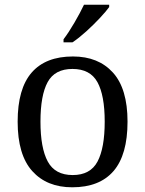

<svg xmlns="http://www.w3.org/2000/svg" viewBox="-20 -786 617 816"><path d="M287 10Q179 10 117 -59Q55 -128 55 -269Q55 -409 114.5 -477.5Q174 -546 290 -546Q398 -546 460 -477.5Q522 -409 522 -269Q522 -128 462.5 -59Q403 10 287 10ZM289 -42Q364 -42 394.5 -99.5Q425 -157 425 -269Q425 -381 394 -437Q363 -493 288 -493Q213 -493 182.5 -437Q152 -381 152 -269Q152 -157 183 -99.5Q214 -42 289 -42ZM250 -619Q272 -648 296.5 -690Q321 -732 337 -766H444V-756Q432 -739 405 -710Q378 -681 346.5 -652.5Q315 -624 288 -606H250Z"/></svg>

Font: Noto Serif Yezidi
Style: Regular
Weight: 400
Designer: Dalton Maag Ltd
Foundry: Dalton Maag Ltd
Version: Version 1.001; ttfautohint (v1.8.4.7-5d5b)